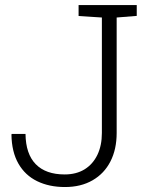

<svg xmlns="http://www.w3.org/2000/svg" viewBox="-20 -731 602 761"><path d="M237.3 10.3Q174.8 10.3 127.2 -12.9Q79.6 -36.1 53 -82.5Q26.4 -128.9 25.4 -197.3L26.4 -200.2H81.1Q82 -120.6 121.8 -80.1Q161.6 -39.6 236.3 -39.6Q282.2 -39.6 315.2 -59.8Q348.1 -80.1 366 -117.2Q383.8 -154.3 383.8 -204.1V-661.6L291.5 -667.5V-710.9H522V-668L442.4 -661.6V-204.1Q442.4 -139.2 417.7 -91.1Q393.1 -43 346.9 -16.4Q300.8 10.3 237.3 10.3Z"/></svg>

Font: Roboto Slab LO Light
Style: Regular
Weight: 300
Designer: Google
Version: Version 2.000